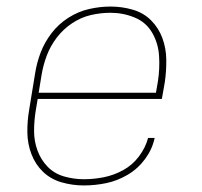

<svg xmlns="http://www.w3.org/2000/svg" viewBox="-20 -558 616 586"><path d="M236 8Q270 8 304 1Q338 -6 369.5 -24.5Q401 -43 423 -73Q445 -103 452 -137H432Q424 -107 404 -80.5Q384 -54 355.5 -38.5Q327 -23 296.5 -17Q266 -11 236 -11Q205 -11 175.5 -19.5Q146 -28 125.5 -49Q105 -70 94.5 -98.5Q84 -127 84 -158Q84 -189 89 -220L95 -256H474L483 -307Q488 -342 487.5 -376.5Q487 -411 475.5 -442Q464 -473 441 -496Q418 -519 385 -528.5Q352 -538 318 -538H317Q285 -538 252 -530.5Q219 -523 189 -504Q159 -485 137.5 -457Q116 -429 104 -397.5Q92 -366 87 -333L69 -223Q63 -188 63.5 -153.5Q64 -119 76 -87.5Q88 -56 111.5 -33.5Q135 -11 168 -1.5Q201 8 236 8ZM456 -275H98L107 -330Q112 -360 123 -389Q134 -418 153.5 -443.5Q173 -469 200 -487Q227 -505 257 -512Q287 -519 317 -519Q356 -519 391 -504.5Q426 -490 444.5 -458Q463 -426 465.5 -387.5Q468 -349 462 -310Z"/></svg>

Font: Iosevka Sparkle Thin Oblique
Style: Regular
Weight: 100
Italic angle: -9°
Designer: Belleve Invis
Foundry: Belleve Invis
Version: Version 4.5.0; ttfautohint (v1.8.3)